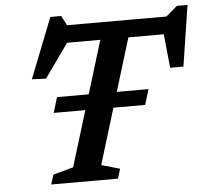

<svg xmlns="http://www.w3.org/2000/svg" viewBox="-52 -797 919 852"><g transform="rotate(-5 407.0 -370.5)"><path d="M180.5 -315.5 201.5 -384H609L588 -315.5ZM721.5 -620.5H226.5L280.5 -639.5L160 -470L97 -472.5L203 -741H251L280 -685.5L225.5 -698H764.5L701.5 -685.5L766.5 -741H814L772 -470H713L695.5 -641.5ZM427.5 -661.5H552.5L370.5 -66.5L452.5 -43L439.5 0H142L155.5 -43L245.5 -67.5Z"/></g></svg>

Font: Newsreader 9pt Medium
Style: Italic
Weight: 500
Italic angle: -17°
Designer: Hugues Gentile
Foundry: Production Type
Version: Version 1.003